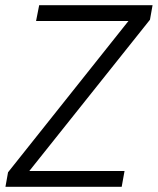

<svg xmlns="http://www.w3.org/2000/svg" viewBox="-20 -720 608 740"><path d="M1 0 11 -56 475 -639H119L131 -700H568L558 -644L93 -61H460L449 0Z"/></svg>

Font: DM Sans 12pt Light
Style: Italic
Weight: 300
Italic angle: -10°
Version: Version 4.004;gftools[0.9.30]